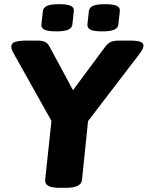

<svg xmlns="http://www.w3.org/2000/svg" viewBox="-20 -896 706 918"><path d="M262 2Q192 2 196 -37L226 -318L45 -641Q34 -660 34 -673Q34 -690 53.5 -696Q73 -702 109 -702H156Q181 -702 194.5 -696Q208 -690 218 -671L329 -465L482 -671Q496 -690 510.5 -696Q525 -702 554 -702H598Q634 -702 650 -696.5Q666 -691 666 -677Q666 -664 649 -641L401 -317L372 -36Q368 2 296 2ZM469 -746Q429 -746 413 -754Q397 -762 398 -779L405 -843Q407 -860 425 -868Q443 -876 482 -876Q522 -876 538.5 -868Q555 -860 553 -843L546 -779Q544 -762 526 -754Q508 -746 469 -746ZM249 -746Q210 -746 193 -754Q176 -762 178 -779L185 -843Q187 -860 205 -868Q223 -876 262 -876Q302 -876 318.5 -868Q335 -860 333 -843L326 -779Q324 -762 306 -754Q288 -746 249 -746Z"/></svg>

Font: Asap Semi Expanded Semi Expanded ExtraBold
Style: Italic
Weight: 800
Width: 6
Italic angle: -6°
Designer: Pablo Cosgaya
Foundry: Omnibus-Type
Version: Version 3.001; ttfautohint (v1.8.4.7-5d5b)